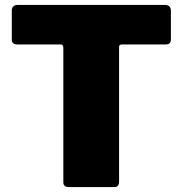

<svg xmlns="http://www.w3.org/2000/svg" viewBox="-20 -762 744 782"><path d="M28 -600V-719Q28 -729 34 -735.5Q40 -742 53 -742H651Q664 -742 670 -735.5Q676 -729 676 -719V-600Q676 -581 654 -581H477Q465 -581 465 -571V-23Q465 0 446 0H261Q238 0 238 -19V-567Q238 -581 227 -581H51Q28 -581 28 -600Z"/></svg>

Font: Libre Franklin Black
Style: Regular
Weight: 900
Designer: Pablo Impallari, Rodrigo Fuenzalida, Nhung Nguyen
Foundry: Impallari Type
Version: Version 3.000